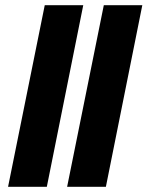

<svg xmlns="http://www.w3.org/2000/svg" viewBox="-20 -718 567 738"><path d="M11 0 152 -698H300L160 0ZM238 0 379 -698H527L387 0Z"/></svg>

Font: Source Sans 3 ExtraLight ExtraBold
Style: Italic
Weight: 800
Italic angle: -11°
Version: Version 3.052;hotconv 1.1.0;makeotfexe 2.6.0